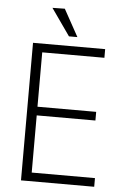

<svg xmlns="http://www.w3.org/2000/svg" viewBox="-56 -844 560 883"><g transform="rotate(5 224.0 -402.0)"><path d="M150 -803 207 -804 276 -679H237ZM413 0H75V-635H408V-595H121V-344H392V-304H121V-40H413Z"/></g></svg>

Font: Gemunu Libre ExtraLight
Style: Regular
Weight: 200
Designer: Puspanada Ekanayake, Sola Matas, Pathum Egodawatta, Kosala Senevirathne
Foundry: mooniak
Version: Version 1.100